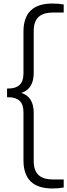

<svg xmlns="http://www.w3.org/2000/svg" viewBox="-20 -838 381 1088"><path d="M276.5 230Q113 230 113 70.5V-201.5Q113 -246 91.2 -266.5Q69.5 -287 28.5 -287H20V-336.5H28.5Q69.5 -336.5 91.2 -357Q113 -377.5 113 -421.5V-658.5Q113 -818 276.5 -818Q313 -818 341 -812.5V-767H280Q225 -767 198 -741.5Q171 -716 171 -661.5V-425Q171 -333.5 100.5 -311.5Q171 -290 171 -198.5V73.5Q171 128 198 153.5Q225 179 280 179H341V224.5Q313 230 276.5 230Z"/></svg>

Font: Encode Sans SemiCondensed SemiCondensed Light
Style: Regular
Weight: 300
Width: 4
Designer: Multiple Designers
Foundry: Impallari Type
Version: Version 3.000; ttfautohint (v1.8.3) -l 8 -r 50 -G 200 -x 14 